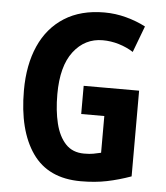

<svg xmlns="http://www.w3.org/2000/svg" viewBox="-52 -771 716 828"><g transform="rotate(5 305.5 -357.0)"><path d="M305 -401H545V-30Q492 -11 441 -0.5Q390 10 328 10Q187 10 118.5 -88Q50 -186 50 -359Q50 -470 86.5 -552Q123 -634 194 -679Q265 -724 367 -724Q415 -724 461.5 -711.5Q508 -699 546 -679L503 -565Q475 -583 440.5 -593.5Q406 -604 370 -604Q293 -604 244 -540.5Q195 -477 195 -355Q195 -284 208.5 -229Q222 -174 252 -142Q282 -110 332 -110Q357 -110 372 -113Q387 -116 405 -120V-279H305Z"/></g></svg>

Font: Noto Sans Sinhala UI Condensed
Style: Bold
Weight: 700
Width: 3
Designer: Jelle Bosma - Monotype Design Team
Foundry: Monotype Imaging Inc.
Version: Version 2.006; ttfautohint (v1.8.4.7-5d5b)